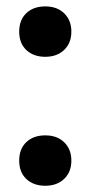

<svg xmlns="http://www.w3.org/2000/svg" viewBox="-20 -573 283 600"><path d="M121.5 7.5Q85 7.5 62.5 -13.5Q40 -34.5 40 -71Q40 -107.5 62.2 -128.8Q84.5 -150 121.5 -150Q158.5 -150 180.8 -128.2Q203 -106.5 203 -71Q203 -35.5 180.5 -14Q158 7.5 121.5 7.5ZM121.5 -395.5Q85 -395.5 62.5 -416.5Q40 -437.5 40 -474Q40 -510.5 62.2 -531.8Q84.5 -553 121.5 -553Q158.5 -553 180.8 -531.2Q203 -509.5 203 -474Q203 -438.5 180.5 -417Q158 -395.5 121.5 -395.5Z"/></svg>

Font: Encode Sans Semi Condensed SemiBold
Style: Regular
Weight: 600
Width: 4
Designer: Multiple Designers
Foundry: Impallari Type
Version: Version 3.000; ttfautohint (v1.8.3) -l 8 -r 50 -G 200 -x 14 